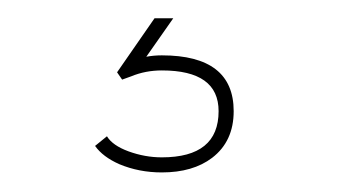

<svg xmlns="http://www.w3.org/2000/svg" viewBox="-20 -21 366 205"><path d="M165 -1.5 136.2 39.6Q144 38.1 152.8 38.1Q229.5 38.1 229.5 97.7Q229.5 129.9 206.5 147.5Q186 163.1 152.8 163.1Q128.4 163.1 107.4 154.3Q89.8 146.5 81.5 134.8L94.2 124.5Q100.1 134.3 117.2 140.6Q134.8 147 152.8 147Q213.4 147 213.4 97.7Q213.4 54.2 152.8 54.2Q135.3 54.2 120.1 60.5L110.4 64L105 56.2L145 -1.5Z"/></svg>

Font: Fortheenas_01
Style: Regular
Weight: 100
Designer: Situjuh Nazara
Version: Version 1.10 September 8, 2014